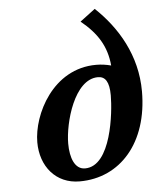

<svg xmlns="http://www.w3.org/2000/svg" viewBox="-50 -717 621 770"><g transform="rotate(-5 260.0 -332.0)"><path d="M520 -328C520 -473 449 -590 360 -674L299 -628C364 -575 399 -520 406 -442C387 -447 367 -450 346 -450C171 -450 84 -272 84 -161C84 -64 144 10 240 10C404 10 520 -122 520 -328ZM349 -400C378 -400 394 -378 394 -323C394 -256 372 -40 266 -40C225 -40 207 -87 207 -145C207 -228 253 -400 349 -400Z"/></g></svg>

Font: Pfennig
Style: BoldItalic
Weight: 700
Italic angle: -13°
Version: Version 20100423